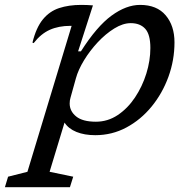

<svg xmlns="http://www.w3.org/2000/svg" viewBox="-96 -542 768 784"><path d="M203 179.5 189.5 222.5H-76L-63 179.5L16 159.5L196.5 -436.5H192Q143.5 -436.5 107.2 -420.2Q71 -404 41.5 -366L36.5 -368Q51.5 -429 78.8 -462.5Q106 -496 145.5 -509Q185 -522 235.5 -522Q260 -522 283.5 -520L223 -332.5H234.5Q299.5 -434.5 359.5 -478.2Q419.5 -522 476 -522Q544.5 -522 580.5 -479.5Q616.5 -437 616.5 -369Q616.5 -296.5 591.8 -228.5Q567 -160.5 523 -106.8Q479 -53 420.2 -21.5Q361.5 10 293 10Q249 10 216.2 -3.2Q183.5 -16.5 167.5 -41.5L106.5 159.5ZM192 -143.5Q188.5 -132.5 188.5 -119.5Q188.5 -88 215 -66.5Q241.5 -45 295.5 -45Q344 -45 384.8 -72.2Q425.5 -99.5 455.2 -144Q485 -188.5 501.5 -241.5Q518 -294.5 518 -346Q518 -401.5 497 -424.5Q476 -447.5 438 -447.5Q406 -447.5 370.8 -425.8Q335.5 -404 303.2 -369.5Q271 -335 247.2 -296Q223.5 -257 214 -222.5Z"/></svg>

Font: Newsreader 6pt
Style: Italic
Weight: 400
Italic angle: -17°
Designer: Hugues Gentile
Foundry: Production Type
Version: Version 1.003; ttfautohint (v1.8.3)